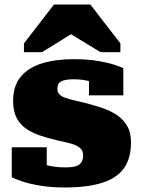

<svg xmlns="http://www.w3.org/2000/svg" viewBox="-20 -818 625 850"><path d="M348 -130Q348 -148 338.5 -158.5Q329 -169 312 -176Q295 -183 273.5 -187.5Q252 -192 228 -198Q194 -206 160.5 -217Q127 -228 99 -246Q71 -264 54.5 -294.5Q38 -325 38 -371Q38 -438 72 -478.5Q106 -519 166 -537.5Q226 -556 304 -556Q369 -556 415 -548Q461 -540 489 -530.5Q517 -521 526 -516V-396H374V-488Q392 -490 401 -485.5Q410 -481 411.5 -474Q413 -467 411 -459.5Q409 -452 406 -447Q394 -453 379 -457.5Q364 -462 346 -464.5Q328 -467 305 -467Q269 -467 251.5 -458Q234 -449 234 -426Q234 -410 243 -400.5Q252 -391 269 -385Q286 -379 308.5 -374Q331 -369 358 -362Q393 -353 428.5 -341.5Q464 -330 494 -311Q524 -292 542 -262Q560 -232 560 -188Q560 -117 528.5 -73Q497 -29 431.5 -8.5Q366 12 267 12Q207 12 158.5 4Q110 -4 78 -15Q46 -26 32 -33V-166H187V-45Q166 -51 154 -62Q142 -73 138 -83.5Q134 -94 138 -99.5Q142 -105 153 -99Q165 -94 182 -88.5Q199 -83 221 -80Q243 -77 270 -77Q298 -77 315 -82Q332 -87 340 -99Q348 -111 348 -130ZM380 -798H219L86 -626V-587H166L342 -696H246L425 -587H513V-626Z"/></svg>

Font: Roboto Serif 20pt Black
Style: Regular
Weight: 900
Version: Version 1.008